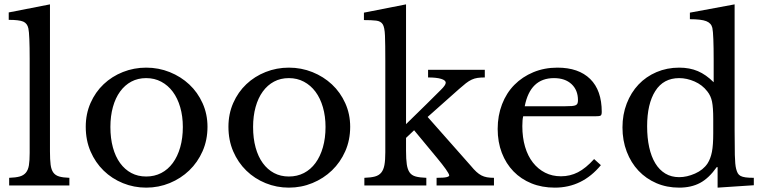

<svg xmlns="http://www.w3.org/2000/svg" viewBox="-20 -850 3500 880"><path d="M209 -156Q209 -118 212 -95Q215 -72 224.5 -59Q234 -46 251.5 -41Q269 -36 298 -35V0H22V-35Q52 -36 70 -41Q88 -46 98.5 -58.5Q109 -71 112.5 -92.5Q116 -114 116 -149V-580Q116 -634 114.5 -670.5Q113 -707 110 -720Q105 -743 86.5 -751Q68 -759 20 -759V-793L209 -830Z M650 -540Q707 -540 758 -519.5Q809 -499 847.5 -463Q886 -427 908.5 -377Q931 -327 931 -269Q931 -208 908.5 -157Q886 -106 847.5 -69Q809 -32 758 -11Q707 10 650 10Q594 10 543.5 -10.5Q493 -31 455 -68Q417 -105 395 -156Q373 -207 373 -269Q373 -328 395 -378Q417 -428 455 -464Q493 -500 543.5 -520Q594 -540 650 -540ZM650 -492Q612 -492 582 -476Q552 -460 530.5 -430.5Q509 -401 497.5 -359.5Q486 -318 486 -268Q486 -216 497.5 -174Q509 -132 530.5 -102.5Q552 -73 582 -57Q612 -41 650 -41Q688 -41 719 -57Q750 -73 772 -103Q794 -133 806 -175Q818 -217 818 -268Q818 -317 806 -358.5Q794 -400 772 -429.5Q750 -459 719 -475.5Q688 -492 650 -492Z M1304 -540Q1361 -540 1412 -519.5Q1463 -499 1501.5 -463Q1540 -427 1562.5 -377Q1585 -327 1585 -269Q1585 -208 1562.5 -157Q1540 -106 1501.5 -69Q1463 -32 1412 -11Q1361 10 1304 10Q1248 10 1197.5 -10.5Q1147 -31 1109 -68Q1071 -105 1049 -156Q1027 -207 1027 -269Q1027 -328 1049 -378Q1071 -428 1109 -464Q1147 -500 1197.5 -520Q1248 -540 1304 -540ZM1304 -492Q1266 -492 1236 -476Q1206 -460 1184.5 -430.5Q1163 -401 1151.5 -359.5Q1140 -318 1140 -268Q1140 -216 1151.5 -174Q1163 -132 1184.5 -102.5Q1206 -73 1236 -57Q1266 -41 1304 -41Q1342 -41 1373 -57Q1404 -73 1426 -103Q1448 -133 1460 -175Q1472 -217 1472 -268Q1472 -317 1460 -358.5Q1448 -400 1426 -429.5Q1404 -459 1373 -475.5Q1342 -492 1304 -492Z M1981 -35Q2014 -35 2026.5 -38Q2039 -41 2039 -46Q2038 -54 2023 -75Q2008 -96 1984 -125L1878 -253L1841 -218V-159Q1841 -120 1844.5 -96.5Q1848 -73 1857.5 -59.5Q1867 -46 1885.5 -41Q1904 -36 1934 -35V0H1650V-35Q1680 -36 1698.5 -41Q1717 -46 1727.5 -59Q1738 -72 1742 -94Q1746 -116 1746 -152V-571Q1746 -647 1744.5 -686Q1743 -725 1734 -739Q1725 -753 1704 -755.5Q1683 -758 1648 -758V-792L1841 -830V-281L1934 -372Q1979 -417 2001 -438.5Q2023 -460 2023 -471Q2023 -482 2002 -488.5Q1981 -495 1942 -495V-530H2202V-495Q2183 -495 2169 -493Q2155 -491 2142 -485Q2129 -479 2115.5 -468.5Q2102 -458 2084 -442L1940 -314L2138 -90Q2152 -73 2163.5 -62.5Q2175 -52 2186.5 -46Q2198 -40 2212 -37.5Q2226 -35 2244 -35V0H1981Z M2734 -93Q2649 10 2523 10Q2464 10 2416 -9.5Q2368 -29 2333.5 -64.5Q2299 -100 2280 -149.5Q2261 -199 2261 -259Q2261 -320 2281 -372Q2301 -424 2337.5 -461Q2374 -498 2424.5 -519Q2475 -540 2535 -540Q2632 -540 2685 -488Q2738 -436 2738 -337Q2738 -323 2732.5 -320Q2727 -317 2707 -317H2378Q2374 -302 2374 -272Q2374 -220 2386.5 -177.5Q2399 -135 2422.5 -105Q2446 -75 2478.5 -58.5Q2511 -42 2551 -42Q2593 -42 2629 -60.5Q2665 -79 2703 -121ZM2569 -363Q2589 -363 2601 -364Q2613 -365 2619 -368Q2625 -371 2627 -376.5Q2629 -382 2629 -391Q2629 -437 2599.5 -464.5Q2570 -492 2519 -492Q2410 -492 2385 -363Z M3269 -84H3265Q3229 -33 3188.5 -11.5Q3148 10 3093 10Q3036 10 2988.5 -10.5Q2941 -31 2906.5 -67.5Q2872 -104 2852.5 -155Q2833 -206 2833 -266Q2833 -325 2852.5 -375.5Q2872 -426 2906.5 -462.5Q2941 -499 2989 -519.5Q3037 -540 3093 -540Q3141 -540 3178.5 -524Q3216 -508 3251 -473V-575Q3251 -632 3249.5 -670Q3248 -708 3245 -722Q3240 -744 3217 -753Q3194 -762 3142 -762V-792L3347 -830V-253Q3347 -184 3348 -139.5Q3349 -95 3354 -76Q3357 -64 3361.5 -56Q3366 -48 3374.5 -43.5Q3383 -39 3397.5 -37Q3412 -35 3435 -35V-1L3269 10ZM3249 -305Q3249 -357 3243.5 -384Q3238 -411 3222 -431Q3199 -461 3163.5 -476.5Q3128 -492 3093 -492Q3021 -492 2983.5 -433Q2946 -374 2946 -271Q2946 -218 2955.5 -175Q2965 -132 2983.5 -101.5Q3002 -71 3029.5 -54.5Q3057 -38 3093 -38Q3128 -38 3165.5 -54.5Q3203 -71 3223 -101Q3237 -123 3243 -154Q3249 -185 3249 -239Z"/></svg>

Font: SVN-Libre Baskerville
Style: Regular
Weight: 400
Designer: Pablo Impallari, Rodrigo Fuenzalida
Foundry: Pablo Impallari, Rodrigo Fuenzalida
Version: Version 1.000; ttfautohint (v1.8.4)